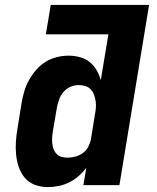

<svg xmlns="http://www.w3.org/2000/svg" viewBox="-20 -755 640 783"><path d="M176 8Q148 8 123 -1Q98 -10 81.5 -29.5Q65 -49 56.5 -74Q48 -99 45.5 -125.5Q43 -152 45 -180Q47 -208 52 -235L68 -335Q72 -359 79 -382.5Q86 -406 98 -428Q110 -450 127 -469.5Q144 -489 165.5 -502.5Q187 -516 211.5 -522Q236 -528 259 -528Q283 -528 305.5 -522Q328 -516 345 -502.5Q362 -489 373.5 -469.5Q385 -450 391 -428L422 -615H167L187 -735H588L467 0H320L332 -71Q318 -52 300 -36.5Q282 -21 261.5 -11Q241 -1 219 3.5Q197 8 176 8ZM255 -112Q271 -112 287.5 -116.5Q304 -121 318 -131Q332 -141 340 -156.5Q348 -172 351 -188L367 -288Q370 -302 371 -316Q372 -330 370 -343Q368 -356 363.5 -368.5Q359 -381 350 -390.5Q341 -400 328 -404Q315 -408 301 -408Q284 -408 267.5 -401Q251 -394 239 -380Q227 -366 221 -349Q215 -332 212 -316L195 -216Q193 -203 192.5 -191Q192 -179 193.5 -167Q195 -155 199.5 -144.5Q204 -134 212 -126Q220 -118 231.5 -115Q243 -112 255 -112Z"/></svg>

Font: Iosevka SS04 Hv Ex Obl
Style: Regular
Weight: 900
Width: 7
Italic angle: -9°
Monospace: yes
Designer: Belleve Invis
Foundry: Belleve Invis
Version: Version 19.0.0; ttfautohint (v1.8.4)